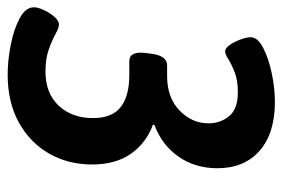

<svg xmlns="http://www.w3.org/2000/svg" viewBox="-144 -606 754 513"><g transform="rotate(90 233.5 -350.0)"><path d="M177 7Q138 7 96 -1.5Q54 -10 25.5 -25.5Q-3 -41 -3 -63Q-3 -74 4.5 -90Q12 -106 22.5 -118Q33 -130 43 -130Q52 -130 68 -121Q84 -112 109 -103Q134 -94 168 -94Q227 -94 260 -129.5Q293 -165 293 -221Q293 -272 263.5 -295Q234 -318 178 -318H141Q114 -318 119 -361L121 -376Q126 -419 152 -419H181Q238 -419 272.5 -452Q307 -485 307 -530Q307 -561 288 -584.5Q269 -608 224 -608Q192 -608 170.5 -599.5Q149 -591 135.5 -582.5Q122 -574 115 -574Q106 -574 97.5 -586.5Q89 -599 83 -615Q77 -631 77 -642Q77 -661 105 -675.5Q133 -690 173 -698.5Q213 -707 249 -707Q334 -707 380.5 -666Q427 -625 427 -553Q427 -494 396 -449.5Q365 -405 311 -385V-381Q360 -363 388.5 -322Q417 -281 417 -219Q417 -155 388 -104Q359 -53 305 -23Q251 7 177 7Z"/></g></svg>

Font: Asap Condensed Condensed SemiBold
Style: Italic
Weight: 600
Width: 3
Italic angle: -6°
Designer: Pablo Cosgaya
Foundry: Omnibus-Type
Version: Version 3.001; ttfautohint (v1.8.4.7-5d5b)